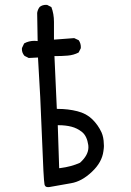

<svg xmlns="http://www.w3.org/2000/svg" viewBox="-20 -768 540 792"><path d="M406.7 -145Q408.7 -158.7 408.7 -165.8Q408.7 -172.9 408.2 -174.3Q407.7 -201.7 398.9 -221.7Q384.8 -252.4 360.6 -276.1Q336.4 -299.8 299.3 -309.1Q261.2 -318.8 218.8 -318.8H214.4L204.6 -536.6H209Q234.4 -536.6 258.8 -538.6Q283.2 -540.5 304.2 -551.3L313 -568.4Q313.5 -570.8 313.5 -573.2Q313.5 -589.4 304.7 -602.1L286.1 -610.8L202.6 -604.5V-677.7Q202.6 -710.9 191.9 -738.8L174.8 -747.6Q172.4 -748 169.9 -748Q154.3 -748 143.6 -739.3Q135.3 -728.5 133.3 -714.8L135.3 -598.6Q127 -599.6 123 -599.6Q98.6 -599.6 79.6 -588.9L70.8 -570.3Q70.3 -567.9 70.3 -565.9Q70.3 -549.8 81.1 -537.6L98.6 -528.8L136.7 -530.8Q147 -370.1 153.3 -197.8Q159.7 -25.4 163.6 -7.3Q164.6 -2.4 167.7 0.7Q170.9 3.9 178.2 3.9Q181.2 3.9 184.6 3.4Q227.5 -4.4 272.9 -12.2Q317.4 -19.5 359.4 -59.6Q400.9 -98.6 406.7 -145ZM344.7 -160.6Q344.7 -127.9 310.1 -96.7Q274.9 -80.6 229 -74.7L224.1 -74.2L218.3 -251.5H222.7Q250.5 -251.5 274.7 -245.4Q298.8 -239.3 318.8 -223.1Q338.9 -206.5 344.2 -169.4Q344.7 -165 344.7 -160.6Z"/></svg>

Font: Bakudai
Style: Light
Weight: 300
Version: Version 1.48